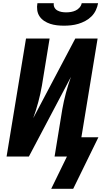

<svg xmlns="http://www.w3.org/2000/svg" viewBox="-20 -975 640 1196"><path d="M379 -815Q356 -815 334.5 -817.5Q313 -820 293 -826.5Q273 -833 255.5 -844.5Q238 -856 226.5 -873Q215 -890 212 -911.5Q209 -933 213 -955H315Q313 -940 319.5 -928Q326 -916 338 -909.5Q350 -903 364 -900.5Q378 -898 392 -898Q407 -898 422 -900.5Q437 -903 451 -909.5Q465 -916 475.5 -928Q486 -940 489 -955H591Q587 -933 577 -911.5Q567 -890 550 -873Q533 -856 511.5 -844.5Q490 -833 468 -826.5Q446 -820 423.5 -817.5Q401 -815 379 -815ZM436 201H299L397 0H320L368 -294Q377 -345 390.5 -395.5Q404 -446 422 -496L160 0H21L142 -735H289L241 -441Q232 -390 218.5 -339.5Q205 -289 187 -239L449 -735H588L487 -120H593Z"/></svg>

Font: Iosevka SS04 Hv Ex Obl
Style: Regular
Weight: 900
Width: 7
Italic angle: -9°
Monospace: yes
Designer: Belleve Invis
Foundry: Belleve Invis
Version: Version 19.0.0; ttfautohint (v1.8.4)